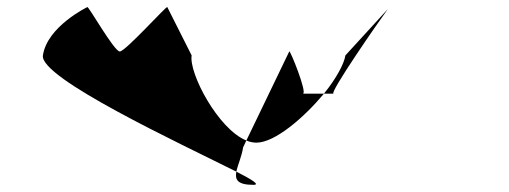

<svg xmlns="http://www.w3.org/2000/svg" viewBox="-20 -558 1423 537"><path d="M100 -403C90 -340 483 -157 641 -78C645 -97 656 -120 660 -146L669 -165C590 -197 508 -353 516 -403L448 -538C449 -546 331 -414 315 -414C299 -414 225 -546 224 -538C224 -538 112 -484 100 -403ZM641 -78C637 -56 643 -41 689 -41C708 -41 686 -55 641 -78ZM669 -165C678 -161 689 -159 697 -159C749 -159 830 -229 886 -296H827C841 -296 790 -422 789 -414ZM886 -296H913C899 -296 1040 -499 1065 -533L946 -403C943 -381 921 -339 886 -296ZM1065 -533 1069 -538C1069 -538 1068 -537 1065 -533Z"/></svg>

Font: Ampere
Style: SuExtIta
Weight: 400
Version: Version 1